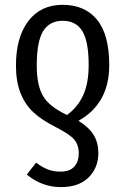

<svg xmlns="http://www.w3.org/2000/svg" viewBox="-20 -558 517 793"><path d="M304.2 -59.1Q348.1 -31.7 367.2 0Q386.2 31.7 386.2 74.2Q386.2 134.8 345.9 174.8Q305.7 214.8 231.9 214.8Q153.3 214.8 90.8 163.1L128.9 113.8Q156.2 133.8 178.7 142.3Q201.2 150.9 230 150.9Q267.6 150.9 286.4 130.6Q305.2 110.4 305.2 75.2Q305.2 40 286.4 18.1Q267.6 -3.9 208 -34.2Q151.4 -63 117.4 -94.7Q83.5 -126.5 64.7 -173.8Q45.9 -221.2 45.9 -287.1Q45.9 -403.8 96.9 -470.9Q147.9 -538.1 238.8 -538.1Q330.1 -538.1 380.6 -476.8Q431.2 -415.5 431.2 -289.1Q431.2 -129.9 304.2 -59.1ZM131.8 -287.1Q131.8 -206.1 157.5 -161.9Q183.1 -117.7 256.8 -83Q301.3 -115.7 323.7 -165Q346.2 -214.4 346.2 -289.1Q346.2 -387.7 319.8 -429.9Q293.5 -472.2 238.8 -472.2Q185.1 -472.2 158.4 -429.7Q131.8 -387.2 131.8 -287.1Z"/></svg>

Font: Fira Sans Compressed Book
Style: Regular
Weight: 350
Width: 1
Designer: Carrois Corporate & Edenspiekermann AG
Foundry: Carrois Corporate GbR & Edenspiekermann AG
Version: Version 4.203;PS 004.203;hotconv 1.0.88;makeotf.lib2.5.64775